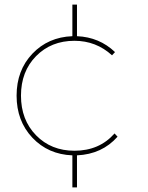

<svg xmlns="http://www.w3.org/2000/svg" viewBox="-20 -674 640 833"><path d="M490 -81Q423 -5 314 0V139H294V0Q189 -4 120.5 -76.5Q52 -149 52 -259Q52 -369 120.5 -441Q189 -513 294 -517V-654H314V-517Q411 -513 479 -448L466 -434Q397 -497 303 -497Q202 -497 136.5 -430.5Q71 -364 71 -259Q71 -154 136.5 -87Q202 -20 303 -20Q411 -20 477 -95Z"/></svg>

Font: Montserrat arm Thin
Style: Regular
Weight: 250
Designer: Julieta Ulanovsky
Foundry: Julieta Ulanovsky
Version: Version 6.000;PS 006.000;hotconv 1.0.88;makeotf.lib2.5.64775